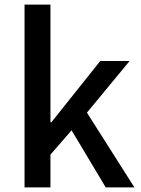

<svg xmlns="http://www.w3.org/2000/svg" viewBox="-20 -817 615 837"><path d="M87 0H200V-143L292 -249L441 0H566L359 -326L545 -551H417L204 -284H200V-797H87Z"/></svg>

Font: Noto Sans CJK HK Medium
Style: Regular
Weight: 500
Designer: Ryoko NISHIZUKA 西塚涼子 (kana, bopomofo & ideographs); Paul D. Hunt (Latin, Greek & Cyrillic); Sandoll Communications 산돌커뮤니
Foundry: Adobe
Version: Version 2.004;hotconv 1.0.118;makeotfexe 2.5.65603